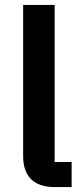

<svg xmlns="http://www.w3.org/2000/svg" viewBox="-20 -760 334 780"><path d="M271 0V-102H202V-740H74V-126C74 -46 115 0 202 0Z"/></svg>

Font: Braiins Sans SemiBold
Style: Regular
Weight: 600
Designer: Mike Abbink, Paul van der Laan, Pieter van Rosmalen, Jiri Chlebus, Lubos Buracinsky
Foundry: Bold Monday, Sudetype
Version: Version 1.000;hotconv 1.0.109;makeotfexe 2.5.65596